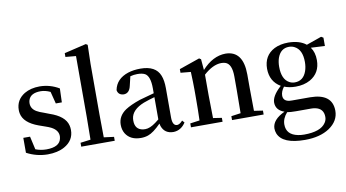

<svg xmlns="http://www.w3.org/2000/svg" viewBox="-97 -1056 2810 1560"><g transform="rotate(-10 1308.5 -276.0)"><path d="M252 -324.2 294.9 -307.6Q419.9 -265.6 439.5 -186.5Q444.3 -168.9 444.3 -148.4Q444.3 -61.5 363.3 -16.6Q306.6 14.6 224.6 14.6Q132.8 13.7 51.8 -29.3V-152.3H107.4L131.8 -43.9Q174.8 -27.3 220.7 -27.3Q332 -27.3 344.7 -97.7Q346.7 -105.5 346.7 -114.3Q346.7 -164.1 290 -193.4Q270.5 -203.1 244.1 -211.9L191.4 -230.5Q73.2 -273.4 57.6 -352.5Q54.7 -366.2 54.7 -380.9Q54.7 -464.8 127.9 -509.8Q180.7 -541 254.9 -541Q340.8 -540 414.1 -496.1L410.2 -381.8H360.4L335 -481.4Q293.9 -501 255.9 -501Q171.9 -501 154.3 -445.3Q150.4 -432.6 150.4 -419.9Q150.4 -374 194.3 -348.6Q215.8 -335.9 252 -324.2Z M696.3 -43 779.3 -32.2V0H502.9V-32.2L586.9 -43Q588.9 -166 588.9 -232.4V-732.4L502.9 -740.2V-771.5L683.6 -814.5L698.2 -805.7L694.3 -649.4V-232.4Q694.3 -165 696.3 -43Z M1158.2 -109.4V-293Q1114.3 -281.2 1066.4 -263.7Q965.8 -223.6 957 -151.4Q956.1 -142.6 956.1 -134.8Q956.1 -60.5 1022.5 -50.8Q1032.2 -49.8 1041 -49.8Q1079.1 -49.8 1127.9 -85.9Q1141.6 -95.7 1158.2 -109.4ZM1346.7 -66.4 1363.3 -47.9Q1325.2 10.7 1262.7 12.7Q1189.5 12.7 1166 -53.7Q1163.1 -63.5 1161.1 -74.2Q1097.7 -9.8 1053.7 4.9Q1026.4 14.6 994.1 14.6Q906.2 14.6 868.2 -46.9Q849.6 -78.1 849.6 -119.1Q849.6 -191.4 916 -236.3Q959 -264.6 1038.1 -292Q1137.7 -320.3 1158.2 -325.2V-366.2Q1158.2 -464.8 1117.2 -489.3Q1093.8 -502 1053.7 -502Q1024.4 -502 995.1 -494.1L977.5 -419.9Q964.8 -359.4 918 -358.4Q872.1 -360.4 865.2 -402.3Q882.8 -493.2 983.4 -526.4Q1029.3 -541 1085.9 -541Q1211.9 -541 1246.1 -454.1Q1262.7 -413.1 1262.7 -349.6V-103.5Q1263.7 -39.1 1300.8 -38.1Q1323.2 -39.1 1346.7 -66.4Z M1935.5 -43 2007.8 -32.2V0H1747.1V-32.2L1825.2 -43Q1827.1 -154.3 1827.1 -232.4V-345.7Q1827.1 -449.2 1774.4 -466.8Q1758.8 -471.7 1740.2 -471.7Q1670.9 -470.7 1594.7 -401.4V-232.4Q1594.7 -208 1597.7 -43L1668.9 -32.2V0H1408.2V-32.2L1486.3 -43Q1489.3 -127.9 1489.3 -232.4V-295.9Q1489.3 -352.5 1485.4 -443.4L1401.4 -451.2V-481.4L1570.3 -540L1585 -530.3L1592.8 -440.4Q1682.6 -540 1788.1 -541Q1932.6 -539.1 1933.6 -344.7V-232.4Q1933.6 -154.3 1935.5 -43Z M2302.7 -212.9Q2374 -212.9 2400.4 -288.1Q2412.1 -321.3 2412.1 -362.3Q2412.1 -463.9 2350.6 -495.1Q2330.1 -505.9 2305.7 -505.9Q2236.3 -505.9 2210 -431.6Q2199.2 -399.4 2199.2 -359.4Q2199.2 -256.8 2257.8 -224.6Q2278.3 -212.9 2302.7 -212.9ZM2395.5 19.5H2272.5Q2225.6 19.5 2199.2 14.6Q2159.2 59.6 2159.2 109.4Q2159.2 194.3 2253.9 212.9Q2277.3 217.8 2304.7 217.8Q2441.4 217.8 2483.4 153.3Q2498 131.8 2498 106.4Q2498 36.1 2428.7 22.5Q2413.1 19.5 2395.5 19.5ZM2594.7 -530.3V-461.9L2479.5 -467.8Q2510.7 -424.8 2510.7 -360.4Q2510.7 -254.9 2424.8 -206.1Q2374 -177.7 2304.7 -177.7Q2252 -177.7 2210 -194.3Q2182.6 -158.2 2182.6 -125Q2182.6 -80.1 2233.4 -73.2Q2244.1 -72.3 2255.9 -72.3H2403.3Q2585.9 -71.3 2586.9 70.3Q2586.9 155.3 2505.9 210Q2427.7 261.7 2304.7 261.7Q2119.1 261.7 2082 168.9Q2074.2 148.4 2074.2 126Q2076.2 54.7 2178.7 6.8Q2109.4 -16.6 2108.4 -80.1Q2108.4 -133.8 2178.7 -199.2Q2182.6 -202.1 2185.5 -205.1Q2100.6 -254.9 2099.6 -360.4Q2099.6 -469.7 2190.4 -516.6Q2239.3 -541 2305.7 -541Q2399.4 -540 2452.1 -497.1L2577.1 -541Z"/></g></svg>

Font: GenYoMin JP SemiBold
Style: Regular
Weight: 600
Version: Version 1.001;PS 1;hotconv 16.6.51;makeotf.lib2.5.65220 DEVE